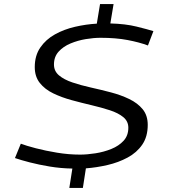

<svg xmlns="http://www.w3.org/2000/svg" viewBox="-20 -825 858 950"><path d="M739 -671 712 -600Q669 -616 611 -627Q553 -638 477 -638Q444 -638 404.5 -631.5Q365 -625 329 -610Q293 -595 270 -569.5Q247 -544 247 -506Q247 -473 272 -452Q297 -431 338.5 -417Q380 -403 429.5 -392Q479 -381 528.5 -368Q578 -355 619.5 -335Q661 -315 686 -284.5Q711 -254 711 -207Q711 -149 684 -109.5Q657 -70 611.5 -45.5Q566 -21 512 -8.5Q458 4 405 8L390 105H323L338 9Q280 8 226 -1Q172 -10 127.5 -21.5Q83 -33 54 -43L83 -114Q109 -104 157 -91.5Q205 -79 262.5 -69.5Q320 -60 376 -60Q411 -60 452.5 -66.5Q494 -73 531 -88Q568 -103 591.5 -128.5Q615 -154 615 -193Q615 -225 590 -245.5Q565 -266 523.5 -279.5Q482 -293 433 -304.5Q384 -316 334.5 -329.5Q285 -343 243.5 -363Q202 -383 177 -414.5Q152 -446 152 -493Q152 -550 179.5 -590Q207 -630 252 -655Q297 -680 351.5 -692.5Q406 -705 459 -708L475 -805H542L526 -709Q601 -707 655.5 -693.5Q710 -680 739 -671Z"/></svg>

Font: Georama Extended
Style: Italic
Weight: 400
Width: 7
Italic angle: -9°
Designer: Jean-Baptiste Levee
Foundry: Production Type
Version: Version 1.000